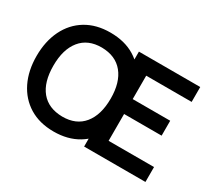

<svg xmlns="http://www.w3.org/2000/svg" viewBox="-140 -990 1394 1261"><g transform="rotate(30 556.5 -360.0)"><path d="M374.5 15Q267 15 189.5 -32.5Q112.5 -80 71.2 -164.5Q30 -249 30 -360Q30 -470.5 71.5 -556Q113.5 -641.5 190.8 -688.2Q268 -735 374.5 -735Q483 -735 560 -688Q637 -641 678.2 -556.2Q719.5 -471.5 719.5 -360Q719.5 -248 678.5 -164Q636.5 -78.5 558.8 -31.8Q481 15 374.5 15ZM374.5 -98.5Q479.5 -98 535.8 -167.2Q592 -236.5 592 -360Q592 -482.5 536 -551.2Q480 -620 374.5 -621.5Q270 -622 213.8 -552.8Q157.5 -483.5 157.5 -360Q157.5 -235 213.2 -167.5Q269 -100 374.5 -98.5ZM1063 0H598V-720H1063V-607H718.5V-429.5H1003V-316.5H718.5V-113H1063Z"/></g></svg>

Font: Vortex Mix
Style: Bold
Weight: 700
Designer: Mikhail Sharanda
Foundry: Mikhail Sharanda
Version: Version 4.504;Glyphs 3.1.2 (3151)